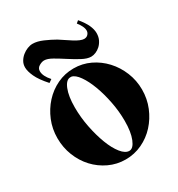

<svg xmlns="http://www.w3.org/2000/svg" viewBox="-168 -816 845 914"><g transform="rotate(-30 254.5 -358.5)"><path d="M257 -509Q305 -509 347 -489Q389 -469 421 -434.5Q453 -400 471.5 -354.5Q490 -309 490 -259Q490 -208 471.5 -163Q453 -118 421.5 -83.5Q390 -49 347.5 -29Q305 -9 257 -9Q209 -9 166.5 -29Q124 -49 92.5 -83Q61 -117 43 -162.5Q25 -208 25 -259Q25 -310 43.5 -355Q62 -400 93.5 -434.5Q125 -469 167 -489Q209 -509 257 -509ZM229 -480H223Q200 -480 185 -443Q170 -406 170 -345Q170 -290 181 -235Q192 -180 209 -135.5Q226 -91 248 -63.5Q270 -36 292 -36Q314 -36 329 -73Q344 -110 344 -171Q344 -223 333.5 -276.5Q323 -330 306.5 -374Q290 -418 269.5 -447Q249 -476 229 -480ZM124 -506Q88 -546 74 -576.5Q60 -607 60 -628Q60 -646 68.5 -660.5Q77 -675 90 -685.5Q103 -696 118 -702Q133 -708 147 -708Q172 -708 203 -694.5Q234 -681 260 -666Q276 -656 292 -645Q308 -634 322.5 -625Q337 -616 350 -610.5Q363 -605 372 -605Q386 -605 394 -614Q402 -623 402 -634Q402 -646 395 -660Q388 -674 378 -686L391 -697Q416 -667 426.5 -643.5Q437 -620 437 -600Q437 -579 429 -563Q421 -547 409.5 -536.5Q398 -526 384.5 -520.5Q371 -515 359 -515Q338 -515 310 -530Q282 -545 253.5 -563.5Q225 -582 199 -597Q173 -612 155 -612Q142 -612 127 -603Q112 -594 112 -577Q112 -550 141 -518Z"/></g></svg>

Font: CatShop
Style: Regular
Weight: 400
Designer: Peter Wiegel
Foundry: Peter Wiegel
Version: Version 1.000 2009 initial release